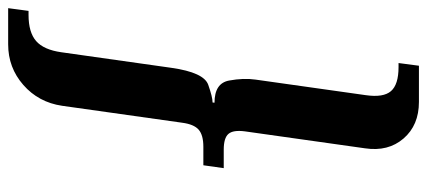

<svg xmlns="http://www.w3.org/2000/svg" viewBox="-318 -542 1082 487"><g transform="rotate(-90 223.5 -298.0)"><path d="M95.2 -323.7Q125 -323.7 138.7 -335.7Q152.3 -347.7 156.2 -377.4L199.2 -682.1Q208 -741.7 252 -780.3Q295.9 -818.8 355 -818.8H446.8L439.9 -767.1H429.7Q385.3 -767.1 363.3 -747.8Q341.3 -728.5 335 -684.1L295.4 -404.3Q283.7 -322.3 252.4 -311.3Q221.2 -300.3 207.5 -300.3L207 -295.4Q256.3 -295.4 263.2 -258.5Q270 -221.7 265.6 -191.4L226.1 88.4Q219.7 132.8 236.3 152.1Q252.9 171.4 297.4 171.4H307.6L300.8 223.1H209Q149.9 223.1 116.2 184.1Q82.5 145 91.3 86.4L134.3 -218.3Q138.2 -248 127.9 -260Q117.7 -272 87.9 -272H41L48.3 -323.7Z"/></g></svg>

Font: NoticiaText-BoldItalic
Style: Bold Italic
Weight: 700
Italic angle: -8°
Designer: JM Sole
Foundry: JM Sole
Version: Version 1.003